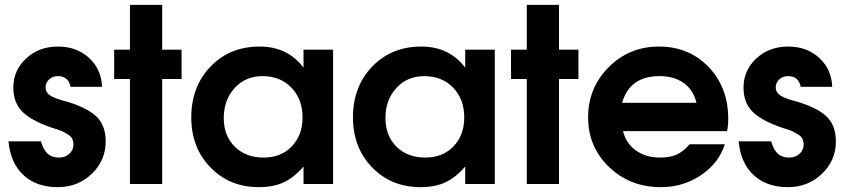

<svg xmlns="http://www.w3.org/2000/svg" viewBox="-20 -759 3490 792"><path d="M15 -176H149Q159 -141 176.5 -125Q194 -109 223 -109Q249 -109 266 -124.5Q283 -140 283 -163Q283 -176 278 -186.5Q273 -197 258.5 -205.5Q244 -214 238 -217Q232 -220 210 -227L189 -234Q106 -263 70.5 -300Q35 -337 35 -398Q35 -469 88 -518Q141 -567 219 -567Q296 -567 347 -520.5Q398 -474 401 -401H271Q262 -445 219 -445Q197 -445 182.5 -431.5Q168 -418 168 -398Q168 -386 174.5 -377Q181 -368 193.5 -361.5Q206 -355 216 -351.5Q226 -348 242 -343.5Q258 -339 262 -338Q347 -311 381.5 -274.5Q416 -238 416 -176Q416 -97 358.5 -42Q301 13 218 13Q130 13 76.5 -37Q23 -87 15 -176Z M516 0V-433H451V-554H516V-739H649V-554H729V-433H649V0Z M769 -275Q769 -402 848.5 -484.5Q928 -567 1051 -567Q1166 -567 1232 -480V-554H1354V0H1232V-72Q1192 -26 1149.5 -6.5Q1107 13 1048 13Q927 13 848 -68.5Q769 -150 769 -275ZM903 -272Q903 -199 948.5 -154Q994 -109 1067 -109Q1139 -109 1183.5 -155Q1228 -201 1228 -275Q1228 -350 1182 -397.5Q1136 -445 1063 -445Q993 -445 948 -396Q903 -347 903 -272Z M1436 -275Q1436 -402 1515.5 -484.5Q1595 -567 1718 -567Q1833 -567 1899 -480V-554H2021V0H1899V-72Q1859 -26 1816.5 -6.5Q1774 13 1715 13Q1594 13 1515 -68.5Q1436 -150 1436 -275ZM1570 -272Q1570 -199 1615.5 -154Q1661 -109 1734 -109Q1806 -109 1850.5 -155Q1895 -201 1895 -275Q1895 -350 1849 -397.5Q1803 -445 1730 -445Q1660 -445 1615 -396Q1570 -347 1570 -272Z M2153 0V-433H2088V-554H2153V-739H2286V-554H2366V-433H2286V0Z M2825 -164H2970Q2945 -86 2871.5 -36.5Q2798 13 2706 13Q2579 13 2492.5 -70Q2406 -153 2406 -275Q2406 -397 2491 -482Q2576 -567 2698 -567Q2822 -567 2903 -482.5Q2984 -398 2984 -269Q2984 -240 2979 -218H2550Q2562 -168 2603 -138.5Q2644 -109 2703 -109Q2744 -109 2771.5 -121.5Q2799 -134 2825 -164ZM2546 -335H2853Q2840 -388 2800.5 -416.5Q2761 -445 2700 -445Q2578 -445 2546 -335Z M3027 -176H3161Q3171 -141 3188.5 -125Q3206 -109 3235 -109Q3261 -109 3278 -124.5Q3295 -140 3295 -163Q3295 -176 3290 -186.5Q3285 -197 3270.5 -205.5Q3256 -214 3250 -217Q3244 -220 3222 -227L3201 -234Q3118 -263 3082.5 -300Q3047 -337 3047 -398Q3047 -469 3100 -518Q3153 -567 3231 -567Q3308 -567 3359 -520.5Q3410 -474 3413 -401H3283Q3274 -445 3231 -445Q3209 -445 3194.5 -431.5Q3180 -418 3180 -398Q3180 -386 3186.5 -377Q3193 -368 3205.5 -361.5Q3218 -355 3228 -351.5Q3238 -348 3254 -343.5Q3270 -339 3274 -338Q3359 -311 3393.5 -274.5Q3428 -238 3428 -176Q3428 -97 3370.5 -42Q3313 13 3230 13Q3142 13 3088.5 -37Q3035 -87 3027 -176Z"/></svg>

Font: Involve
Style: Bold
Weight: 700
Designer: Stefan Peev
Foundry: Context Ltd.
Version: Version 1.001